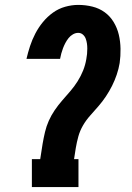

<svg xmlns="http://www.w3.org/2000/svg" viewBox="-20 -763 540 783"><path d="M110 0V-114H144L154 -178Q158 -201 163.5 -224.5Q169 -248 179 -270.5Q189 -293 203 -313.5Q217 -334 233.5 -353Q250 -372 266.5 -391Q283 -410 296.5 -431.5Q310 -453 319 -475.5Q328 -498 332 -522Q334 -532 335 -543Q336 -554 336 -565Q336 -576 334.5 -586Q333 -596 329.5 -605.5Q326 -615 318 -622Q310 -629 299 -629Q288 -629 277.5 -623Q267 -617 259.5 -607.5Q252 -598 246.5 -587.5Q241 -577 237 -566.5Q233 -556 230 -545Q227 -534 225 -523H88Q94 -549 102.5 -575Q111 -601 124 -626Q137 -651 155 -673Q173 -695 196 -711.5Q219 -728 246 -735.5Q273 -743 299 -743Q329 -743 357 -736Q385 -729 407 -713Q429 -697 443.5 -673Q458 -649 464.5 -621.5Q471 -594 471.5 -564Q472 -534 468 -506Q464 -482 456 -458.5Q448 -435 437 -413Q426 -391 412 -370Q398 -349 381.5 -330Q365 -311 348 -292Q331 -273 318.5 -251.5Q306 -230 299.5 -206.5Q293 -183 289 -159L282 -114H300V0Z"/></svg>

Font: Iosevka Curly Slab HvObl
Style: Regular
Weight: 900
Italic angle: -9°
Monospace: yes
Designer: Belleve Invis
Foundry: Belleve Invis
Version: Version 11.1.0; ttfautohint (v1.8.3)